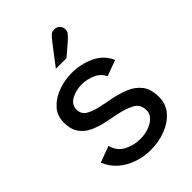

<svg xmlns="http://www.w3.org/2000/svg" viewBox="-214 -797 898 898"><g transform="rotate(-45 235.5 -347.5)"><path d="M239 12Q196 12 154.5 -1.5Q113 -15 80.5 -42.5Q48 -70 31 -112L112 -142Q123 -98 160.5 -78.5Q198 -59 239 -59Q269 -59 295.5 -68Q322 -77 339 -94Q356 -111 356 -133Q356 -174 323.5 -191Q291 -208 246 -217L177 -231Q141 -239 110 -253.5Q79 -268 60 -295Q41 -322 41 -367Q41 -412 69 -442.5Q97 -473 140.5 -489Q184 -505 232 -505Q291 -505 343.5 -480.5Q396 -456 418 -404L339 -375Q326 -405 293.5 -419.5Q261 -434 226 -434Q188 -434 157 -417Q126 -400 126 -368Q126 -336 152.5 -321.5Q179 -307 218 -299L283 -286Q323 -278 359 -263Q395 -248 418 -218.5Q441 -189 441 -136Q441 -89 412 -56Q383 -23 337 -5.5Q291 12 239 12ZM193 -571Q196 -575 208.5 -591.5Q221 -608 237 -629Q253 -650 267.5 -668.5Q282 -687 289 -694Q299 -707 317 -707Q333 -707 344 -696.5Q355 -686 355 -669Q355 -662 352.5 -655.5Q350 -649 342 -641Q335 -633 317 -617Q299 -601 282.5 -587.5Q266 -574 263 -571Z"/></g></svg>

Font: Atkinson Hyperlegible
Style: Regular
Weight: 400
Designer: Elliott Scott, Megan Eiswerth, Linus Boman, Theodore Petrosky
Foundry: Braille Institute
Version: Version 1.006; ttfautohint (v1.8.3)